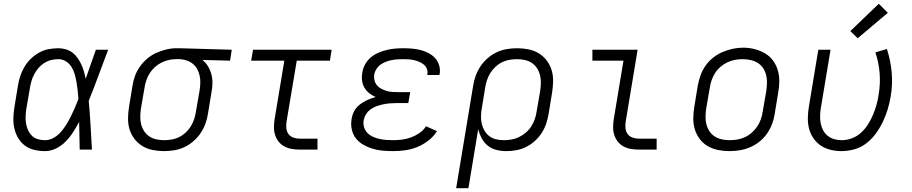

<svg xmlns="http://www.w3.org/2000/svg" viewBox="-20 -794 4840 1019"><path d="M219 8Q190 8 162 1.5Q134 -5 112 -21.5Q90 -38 76 -62Q62 -86 56 -113Q50 -140 51 -169.5Q52 -199 57 -228L75 -338Q79 -364 87 -389Q95 -414 109 -438Q123 -462 143 -481.5Q163 -501 187 -514.5Q211 -528 237.5 -533Q264 -538 290 -538Q310 -538 330 -532Q350 -526 365.5 -514Q381 -502 392 -486Q403 -470 411.5 -452Q420 -434 425.5 -414.5Q431 -395 435 -376Q448 -414 461.5 -452.5Q475 -491 489 -530H554Q528 -462 503 -394Q478 -326 451 -259Q457 -194 460.5 -129.5Q464 -65 468 0H403Q402 -37 401.5 -73.5Q401 -110 400 -147Q385 -119 368 -92.5Q351 -66 328.5 -43Q306 -20 277.5 -6Q249 8 219 8ZM219 -50Q243 -50 265 -62.5Q287 -75 303.5 -94Q320 -113 333 -134.5Q346 -156 357 -178Q368 -200 377.5 -222.5Q387 -245 396 -268Q395 -290 392.5 -312Q390 -334 386.5 -355.5Q383 -377 377 -398.5Q371 -420 360 -438Q349 -456 330.5 -468Q312 -480 290 -480Q271 -480 252 -475.5Q233 -471 216 -460.5Q199 -450 185.5 -434.5Q172 -419 162.5 -401.5Q153 -384 147.5 -365.5Q142 -347 139 -328L120 -218Q117 -199 116 -179Q115 -159 118 -140Q121 -121 128.5 -104Q136 -87 149 -74Q162 -61 180.5 -55.5Q199 -50 219 -50Z M850 8Q820 8 790 2Q760 -4 735.5 -19Q711 -34 693.5 -57Q676 -80 667.5 -108Q659 -136 659.5 -166.5Q660 -197 665 -228L683 -338Q687 -365 696.5 -391Q706 -417 722.5 -440.5Q739 -464 761.5 -483Q784 -502 810 -513.5Q836 -525 863 -531.5Q890 -538 917 -538Q921 -538 925 -538Q929 -538 933 -538L1210 -530L1201 -472L1054 -476Q1072 -462 1084 -442Q1096 -422 1102 -399Q1108 -376 1107.5 -351.5Q1107 -327 1102 -302L1084 -192Q1080 -165 1070.5 -138.5Q1061 -112 1045 -88Q1029 -64 1006.5 -44.5Q984 -25 958 -13Q932 -1 904.5 3.5Q877 8 850 8ZM851 -50Q871 -50 891.5 -53.5Q912 -57 931 -66.5Q950 -76 966 -91Q982 -106 993 -124Q1004 -142 1010.5 -162Q1017 -182 1020 -202L1039 -312Q1042 -331 1043 -351Q1044 -371 1040 -390Q1036 -409 1027.5 -425.5Q1019 -442 1005 -454Q991 -466 972.5 -472.5Q954 -479 935 -480H923Q920 -480 917.5 -480Q915 -480 912 -480Q893 -480 873 -475Q853 -470 834.5 -460.5Q816 -451 800.5 -436.5Q785 -422 774 -404.5Q763 -387 756.5 -367.5Q750 -348 747 -328L728 -218Q725 -197 724.5 -176Q724 -155 729 -135Q734 -115 745 -98Q756 -81 772.5 -70Q789 -59 809.5 -54.5Q830 -50 851 -50Z M1571 0Q1549 0 1528.5 -3.5Q1508 -7 1490 -16.5Q1472 -26 1459.5 -41.5Q1447 -57 1440.5 -76.5Q1434 -96 1434 -117Q1434 -138 1437 -159L1489 -472H1313L1323 -530H1740L1731 -472H1555L1501 -150Q1498 -132 1499.5 -114.5Q1501 -97 1510.5 -83.5Q1520 -70 1536.5 -64Q1553 -58 1571 -58H1665V0Z M2066 8Q2038 8 2010 5.5Q1982 3 1956.5 -5Q1931 -13 1908 -26Q1885 -39 1869 -59.5Q1853 -80 1847 -107Q1841 -134 1846 -162Q1849 -184 1860 -204.5Q1871 -225 1890 -239.5Q1909 -254 1930 -263.5Q1951 -273 1974 -279Q1955 -287 1939.5 -299.5Q1924 -312 1914 -329Q1904 -346 1901.5 -367Q1899 -388 1903 -409Q1906 -431 1917.5 -452Q1929 -473 1947 -488.5Q1965 -504 1987 -513.5Q2009 -523 2031 -528.5Q2053 -534 2075.5 -536Q2098 -538 2120 -538Q2144 -538 2167 -536Q2190 -534 2212 -528.5Q2234 -523 2254 -512.5Q2274 -502 2288.5 -486.5Q2303 -471 2310 -449Q2317 -427 2314 -404Q2313 -402 2312.5 -399.5Q2312 -397 2312 -396H2247Q2248 -397 2248 -398Q2248 -399 2248 -400Q2251 -415 2245.5 -428.5Q2240 -442 2229.5 -451Q2219 -460 2206 -465.5Q2193 -471 2179 -474.5Q2165 -478 2150 -479Q2135 -480 2120 -480Q2105 -480 2089.5 -479Q2074 -478 2059 -475Q2044 -472 2029 -466.5Q2014 -461 2000.5 -451.5Q1987 -442 1978 -428Q1969 -414 1966 -399Q1964 -383 1967.5 -368Q1971 -353 1980.5 -341.5Q1990 -330 2003.5 -323Q2017 -316 2031.5 -311.5Q2046 -307 2062 -306Q2078 -305 2094 -305H2157L2147 -247H2085Q2067 -247 2049.5 -245.5Q2032 -244 2015 -240.5Q1998 -237 1980.5 -231Q1963 -225 1948 -214.5Q1933 -204 1923 -188Q1913 -172 1910 -154Q1907 -136 1912.5 -118.5Q1918 -101 1930 -88.5Q1942 -76 1958.5 -68.5Q1975 -61 1992.5 -57Q2010 -53 2028.5 -51.5Q2047 -50 2066 -50Q2089 -50 2113 -53Q2137 -56 2160.5 -64.5Q2184 -73 2205.5 -87.5Q2227 -102 2241 -124L2299 -98Q2281 -69 2253 -47.5Q2225 -26 2194 -13.5Q2163 -1 2130.5 3.5Q2098 8 2066 8Z M2401 205 2491 -338Q2495 -365 2504.5 -391.5Q2514 -418 2530 -442Q2546 -466 2568.5 -485.5Q2591 -505 2617 -517Q2643 -529 2670.5 -533.5Q2698 -538 2725 -538Q2755 -538 2785 -532Q2815 -526 2839.5 -511Q2864 -496 2881.5 -473Q2899 -450 2907.5 -422Q2916 -394 2915.5 -363.5Q2915 -333 2910 -302L2892 -192Q2888 -166 2879.5 -140Q2871 -114 2856 -90Q2841 -66 2819.5 -46.5Q2798 -27 2773 -14.5Q2748 -2 2721.5 3Q2695 8 2668 8Q2640 8 2614 1.5Q2588 -5 2568 -21.5Q2548 -38 2536 -61Q2524 -84 2518 -109L2466 205ZM2653 -50Q2674 -50 2694.5 -53.5Q2715 -57 2734.5 -66.5Q2754 -76 2771 -90.5Q2788 -105 2799.5 -123Q2811 -141 2818 -161Q2825 -181 2828 -202L2847 -312Q2850 -333 2850.5 -354Q2851 -375 2846 -395Q2841 -415 2830 -432Q2819 -449 2802.5 -460Q2786 -471 2765.5 -475.5Q2745 -480 2724 -480Q2704 -480 2683.5 -476.5Q2663 -473 2644 -463.5Q2625 -454 2609 -439Q2593 -424 2582 -406Q2571 -388 2564.5 -368.5Q2558 -349 2555 -329L2538 -225Q2534 -204 2533 -182.5Q2532 -161 2536 -141Q2540 -121 2550 -103Q2560 -85 2575.5 -72.5Q2591 -60 2611.5 -55Q2632 -50 2653 -50Z M3371 0Q3349 0 3328.5 -3.5Q3308 -7 3290 -16.5Q3272 -26 3259.5 -41.5Q3247 -57 3240.5 -76.5Q3234 -96 3234 -117Q3234 -138 3237 -159L3289 -472H3124V-530H3364L3301 -150Q3298 -132 3299.5 -114.5Q3301 -97 3310.5 -83.5Q3320 -70 3336.5 -64Q3353 -58 3371 -58H3465V0Z M3851 8Q3820 8 3790.5 2Q3761 -4 3736 -18.5Q3711 -33 3693.5 -56.5Q3676 -80 3667.5 -108Q3659 -136 3659.5 -166.5Q3660 -197 3665 -228L3683 -338Q3688 -366 3697.5 -393Q3707 -420 3723.5 -444Q3740 -468 3763.5 -487Q3787 -506 3814 -517.5Q3841 -529 3868.5 -535Q3896 -541 3924 -541Q3955 -541 3984.5 -533.5Q4014 -526 4039 -511.5Q4064 -497 4081.5 -474Q4099 -451 4107.5 -422.5Q4116 -394 4116 -363.5Q4116 -333 4110 -302L4092 -192Q4088 -164 4078 -137Q4068 -110 4051.5 -86Q4035 -62 4011.5 -43Q3988 -24 3961 -12.5Q3934 -1 3906 3.5Q3878 8 3851 8ZM3852 -50Q3873 -50 3893.5 -53.5Q3914 -57 3933.5 -66Q3953 -75 3970 -90Q3987 -105 3999 -123Q4011 -141 4018 -161Q4025 -181 4028 -202L4047 -312Q4050 -333 4050.5 -354.5Q4051 -376 4046 -396Q4041 -416 4029.5 -433Q4018 -450 4001 -460.5Q3984 -471 3963 -475.5Q3942 -480 3921 -480Q3900 -480 3879.5 -476Q3859 -472 3840 -463Q3821 -454 3804 -439.5Q3787 -425 3775.5 -407Q3764 -389 3757 -369Q3750 -349 3747 -328L3728 -218Q3725 -197 3724.5 -175.5Q3724 -154 3729 -134.5Q3734 -115 3745 -98Q3756 -81 3773 -70Q3790 -59 3810.5 -54.5Q3831 -50 3852 -50Z M4446 8Q4416 8 4387.5 1Q4359 -6 4336 -21.5Q4313 -37 4297 -60.5Q4281 -84 4274 -111Q4267 -138 4267.5 -168Q4268 -198 4273 -228L4323 -530H4388L4336 -218Q4333 -198 4332.5 -177.5Q4332 -157 4336 -138Q4340 -119 4349 -102Q4358 -85 4373 -73Q4388 -61 4407.5 -55.5Q4427 -50 4447 -50Q4474 -50 4501 -60Q4528 -70 4549.5 -89.5Q4571 -109 4586.5 -133.5Q4602 -158 4613 -184Q4624 -210 4631.5 -236.5Q4639 -263 4643 -290Q4653 -349 4648.5 -405.5Q4644 -462 4626 -516L4687 -534Q4707 -473 4712.5 -409.5Q4718 -346 4707 -281Q4701 -246 4691 -213Q4681 -180 4665.5 -147.5Q4650 -115 4628.5 -85.5Q4607 -56 4578 -33.5Q4549 -11 4514.5 -1.5Q4480 8 4446 8ZM4532 -591 4493 -629 4644 -774 4692 -726Z"/></svg>

Font: Iosevka Curly Light Extended
Style: Italic
Weight: 300
Width: 7
Italic angle: -9°
Monospace: yes
Designer: Belleve Invis
Foundry: Belleve Invis
Version: Version 11.1.0; ttfautohint (v1.8.3)